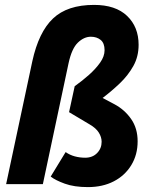

<svg xmlns="http://www.w3.org/2000/svg" viewBox="-20 -752 632 784"><path d="M5 0 112 -502Q138 -621 196.5 -676.5Q255 -732 364 -732Q452 -732 499 -687Q546 -642 546 -569Q546 -521 524.5 -482.5Q503 -444 469.5 -412Q436 -380 399 -352L448 -326Q489 -304 515.5 -266Q542 -228 542 -175Q542 -120 516 -77.5Q490 -35 444.5 -11.5Q399 12 339 12Q283 12 244.5 -2Q206 -16 187 -31L248 -131Q265 -119 285.5 -113.5Q306 -108 328 -108Q358 -108 376.5 -127Q395 -146 395 -173Q395 -192 383.5 -210.5Q372 -229 346 -244L262 -294L285 -400Q316 -422 343.5 -446.5Q371 -471 389 -496.5Q407 -522 407 -547Q407 -576 391 -589Q375 -602 351 -602Q323 -602 298 -578Q273 -554 260 -494L155 0Z"/></svg>

Font: Radio Canada
Style: Bold Italic
Weight: 700
Italic angle: -12°
Designer: Charles Daoud, Etienne Aubert Bonn, Alexandre Saumier Demers, Jacques Le Bailly
Foundry: Radio-Canada
Version: Version 2.104; ttfautohint (v1.8.4.7-5d5b);gftools[0.9.28.de